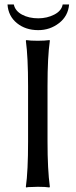

<svg xmlns="http://www.w3.org/2000/svg" viewBox="-20 -825 334 848"><path d="M104 -444.8Q104 -573.7 94.2 -645L96.2 -647.9Q112.8 -645 147 -645Q162.6 -645 175.5 -645.8Q188.5 -646.5 193.8 -647.5L199.2 -647.9L200.2 -645Q189.9 -575.2 189.9 -444.8V-200.2Q189.9 -75.2 200.2 0L198.2 2.9Q181.2 0 147 0Q131.3 0 118.2 1Q105.5 1 100.6 2L95.2 2.9L94.2 0Q104 -67.9 104 -200.2ZM285.2 -805.2Q280.8 -753.9 240.7 -722.9Q200.7 -691.9 148.9 -691.9Q92.8 -691.9 54.7 -722.9Q16.6 -753.9 13.2 -805.2H41Q46.9 -776.9 77.1 -760.5Q107.4 -744.1 148.9 -744.1Q188 -744.1 220 -760.7Q252 -777.3 256.8 -805.2Z"/></svg>

Font: Linux Biolinum
Style: Regular
Weight: 400
Designer: Philipp H. Poll
Foundry: Philipp H. Poll
Version: Version 0.6.4